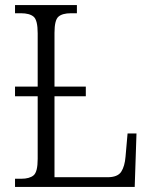

<svg xmlns="http://www.w3.org/2000/svg" viewBox="-20 -734 597 754"><path d="M39 0V-32H63Q96 -32 112 -45.5Q128 -59 128 -110V-356H39V-394H128V-603Q128 -655 112 -668.5Q96 -682 62 -682H39V-714H282V-682H259Q225 -682 209.5 -668.5Q194 -655 194 -605V-394H317V-356H194V-38H402Q442 -38 456 -59.5Q470 -81 473 -119L481 -210H516L509 0Z"/></svg>

Font: Noto Serif SemiCondensed Light
Style: Regular
Weight: 300
Width: 4
Designer: Monotype Design Team
Foundry: Monotype Imaging Inc.
Version: Version 2.013